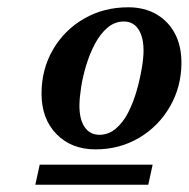

<svg xmlns="http://www.w3.org/2000/svg" viewBox="-20 -725 518 527"><path d="M242 -315Q176 -315 135 -357Q94 -399 94 -468Q94 -535 125.5 -589Q157 -643 211 -674Q265 -705 332 -705Q376 -705 409 -686Q442 -667 460 -633Q478 -599 478 -553Q478 -487 446.5 -432.5Q415 -378 361.5 -346.5Q308 -315 242 -315ZM253 -355Q278 -355 298 -372Q318 -389 332 -416.5Q346 -444 355 -475.5Q364 -507 369 -536.5Q374 -566 374 -586Q374 -623 360 -644.5Q346 -666 320 -666Q295 -666 275 -649Q255 -632 240.5 -604.5Q226 -577 216.5 -545.5Q207 -514 202.5 -484.5Q198 -455 198 -435Q198 -397 212.5 -376Q227 -355 253 -355ZM77 -218 89 -273H399L387 -218Z"/></svg>

Font: Platypi Light SemiBold
Style: Italic
Weight: 600
Italic angle: -13°
Version: Version 1.200